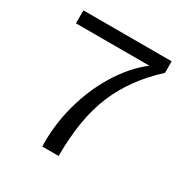

<svg xmlns="http://www.w3.org/2000/svg" viewBox="-162 -840 947 976"><g transform="rotate(30 312.0 -352.0)"><path d="M51 -704H569V-636Q436 -515 374 -367.5Q312 -220 312 0H216Q212 -119 243.5 -239.5Q275 -360 337 -462Q399 -564 482 -628H51Z"/></g></svg>

Font: CBA Beacon Sans
Style: Regular
Weight: 400
Designer: Wei Huang
Foundry: Wei Huang
Version: Version 1.002